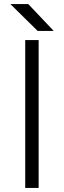

<svg xmlns="http://www.w3.org/2000/svg" viewBox="-20 -924 314 944"><path d="M104 -727H170V0H104ZM31 -904H119L244 -772H165Z"/></svg>

Font: 寒蝉端黑体 Light
Style: Regular
Weight: 300
Designer: ChillDuanSans {Warren2060}; 
Source Han Sans {Ryoko NISHIZUKA 西塚涼子 (kana, bopomofo & ideographs); Paul D. Hunt (Latin, G
Foundry: ChillType&Adobe
Version: Version 1.300;Glyphs 3.3 (3306)